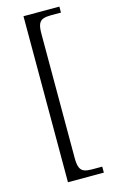

<svg xmlns="http://www.w3.org/2000/svg" viewBox="-134 -812 597 992"><g transform="rotate(-15 164.5 -316.0)"><path d="M100 128V-760H292V-728H236Q213 -728 197 -722.5Q181 -717 173.5 -700.5Q166 -684 166 -649V17Q166 51 173.5 68Q181 85 197 90.5Q213 96 236 96H292V128Z"/></g></svg>

Font: Noto Serif Khmer Light
Style: Regular
Weight: 300
Version: Version 2.003